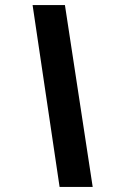

<svg xmlns="http://www.w3.org/2000/svg" viewBox="-20 -734 461 754"><path d="M214 0 108 -714H235L344 0Z"/></svg>

Font: Noto IKEA Latin
Style: Bold Italic
Weight: 700
Italic angle: -12°
Designer: Monotype Design Team
Foundry: Monotype Imaging Inc.
Version: Version 1.0